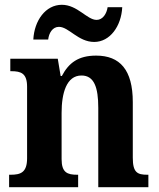

<svg xmlns="http://www.w3.org/2000/svg" viewBox="-20 -781 663 801"><path d="M373 -606C439 -606 486 -672 490 -751H429C425 -724 409 -698 383 -698C343 -698 303 -761 238 -761C170 -761 123 -695 119 -616H181C184 -643 199 -669 226 -669C267 -669 306 -606 373 -606ZM18 0H306V-52H302C261 -52 237 -61 237 -117V-310C237 -392 257 -466 320 -466C373 -466 390 -416 390 -331V0H599V-52H595C553 -52 534 -61 534 -123V-355C534 -490 480 -549 381 -549C307 -549 267 -519 238 -464H233L221 -536H23V-484H27C68 -484 93 -475 93 -419V-121C93 -61 66 -52 24 -52H18Z"/></svg>

Font: Noto Serif Ethiopic SemiCondensed
Style: Bold
Weight: 700
Width: 4
Designer: Monotype Design Team
Foundry: Monotype Imaging Inc.
Version: Version 2.102